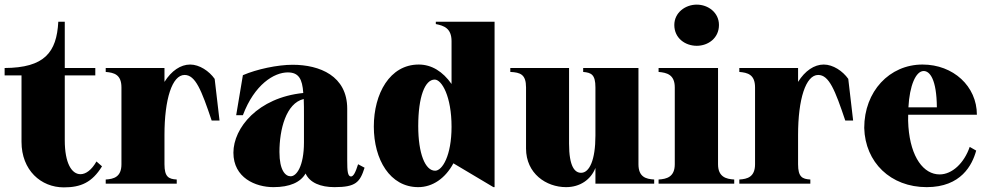

<svg xmlns="http://www.w3.org/2000/svg" viewBox="-20 -794 4270 830"><path d="M0 -468H73V-181C73 -58 157 16 256 16C329 16 378 -5 421 -75L397 -96C376 -59 351 -41 328 -41C290 -41 260 -88 260 -188V-468H392V-500H260V-700H232C225 -567 172 -501 0 -500Z M691 -84V-211C691 -365 724 -470 778 -470C825 -470 851 -404 895 -273H929L908 -453C884 -487 842 -515 802 -515C761 -515 721 -488 691 -440V-500H437V-483C473 -480 505 -472 505 -416V-84C505 -29 472 -20 437 -18V0H744V-18C709 -20 691 -29 691 -84Z M1162 15C1233 15 1279 -6 1301 -44C1319 -4 1366 15 1426 15C1518 15 1536 -6 1556 -69L1528 -84C1517 -49 1508 -31 1497 -31C1483 -32 1481 -54 1481 -101V-324C1481 -466 1362 -514 1245 -514C1180 -514 1090 -495 1030 -469L1001 -296H1030C1080 -429 1165 -481 1224 -481C1271 -481 1287 -453 1291 -392C1095 -372 989 -241 989 -134C989 -25 1085 15 1162 15ZM1236 -32C1214 -32 1188 -57 1188 -137C1188 -233 1216 -348 1293 -366C1294 -346 1294 -319 1294 -296V-179C1294 -74 1261 -31 1236 -32Z M1788 15C1850 15 1905 -23 1940 -88L2113 15H2118V-700H1864V-690C1899 -683 1932 -672 1932 -616V-431C1894 -485 1846 -515 1790 -515C1665 -515 1596 -389 1596 -247C1596 -104 1666 15 1788 15ZM1861 -56C1818 -56 1788 -130 1788 -249C1788 -376 1817 -450 1859 -450C1890 -450 1932 -377 1932 -246C1932 -121 1892 -56 1861 -56Z M2427 15C2487 15 2534 -17 2554 -68V0H2808V-18C2772 -20 2740 -29 2740 -84V-500H2501V-483C2536 -480 2554 -472 2554 -416V-208C2554 -102 2528 -47 2492 -47C2465 -47 2440 -73 2440 -173V-500H2186V-483C2230 -481 2254 -472 2254 -416V-152C2254 -44 2341 15 2427 15Z M2827 -18V0H3154V-18C3119 -20 3084 -29 3084 -84V-500H2827V-483C2862 -480 2897 -472 2897 -416V-84C2897 -29 2862 -20 2827 -18ZM3088 -686C3088 -740 3041 -774 2992 -774C2942 -774 2895 -739 2895 -686C2895 -629 2942 -596 2992 -596C3041 -596 3088 -629 3088 -686Z M3430 -84V-211C3430 -365 3463 -470 3517 -470C3564 -470 3590 -404 3634 -273H3668L3647 -453C3623 -487 3581 -515 3541 -515C3500 -515 3460 -488 3430 -440V-500H3176V-483C3212 -480 3244 -472 3244 -416V-84C3244 -29 3211 -20 3176 -18V0H3483V-18C3448 -20 3430 -29 3430 -84Z M3986 15C4135 15 4183 -81 4200 -143L4172 -159C4148 -89 4096 -40 4042 -40C3973 -40 3917 -113 3907 -246C3906 -264 3905 -281 3906 -298H4203C4203 -421 4101 -515 3968 -515C3825 -515 3716 -399 3716 -241C3720 -92 3830 15 3986 15ZM3907 -330C3912 -424 3939 -487 3973 -487C4000 -487 4029 -450 4030 -330Z"/></svg>

Font: Sprat Condesed
Style: Bold
Weight: 700
Width: 3
Designer: Ethan Nakache
Foundry: Collletttivo
Version: Version 2.000;Glyphs 3.2 (3217)